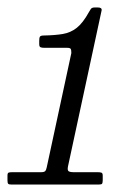

<svg xmlns="http://www.w3.org/2000/svg" viewBox="-32 -950 367 514"><path d="M-12 -467.5V-480Q-12 -486.5 -9.2 -487.8Q-6.5 -489 0 -489H77.5Q86 -489 88.8 -491.8Q91.5 -494.5 93 -501.5L159 -808Q159 -816.5 157.2 -819.2Q155.5 -822 147.5 -822H86.5Q80 -822 76.5 -823.5Q73 -825 73 -832V-841Q73 -849.5 75.2 -852.2Q77.5 -855 86 -855Q115 -855.5 136 -859Q157 -862.5 173.5 -875.5Q190 -888.5 206 -917.5Q208.5 -922 211.2 -926Q214 -930 221.5 -930H230Q241.5 -930 240 -922L150 -504.5Q148 -494.5 151.5 -491.8Q155 -489 166 -489H230Q236 -489 239.5 -487.8Q243 -486.5 243 -480V-468Q243 -461 241.5 -458.5Q240 -456 233 -456H-2Q-8.5 -456 -10.2 -458.2Q-12 -460.5 -12 -467.5Z"/></svg>

Font: Besley* Narrow
Style: Italic
Weight: 400
Width: 4
Italic angle: -13°
Designer: Owen Earl
Foundry: indestructible type*
Version: Version 3.000; ttfautohint (v1.8.3)